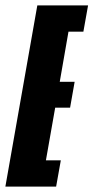

<svg xmlns="http://www.w3.org/2000/svg" viewBox="-62 -695 348 715"><path d="M-42 0 77 -675H266L248.5 -577H193L160.5 -390.5H216L199 -294H143.5L109 -98H164.5L147 0Z"/></svg>

Font: Anybody UltraCondensed Regular
Style: Bold Italic
Weight: 700
Width: 1
Italic angle: -10°
Designer: Tyler Finck
Foundry: Etcetera Type Company
Version: Version 1.010; ttfautohint (v1.8.3) -l 8 -r 50 -G 200 -x 14 